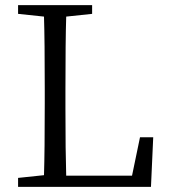

<svg xmlns="http://www.w3.org/2000/svg" viewBox="-20 -732 665 752"><path d="M50.8 0V-35.2L152.3 -45.9Q155.3 -139.6 155.3 -328.1V-382.8Q155.3 -574.2 152.3 -667L50.8 -677.7V-711.9H340.8V-677.7L239.3 -667Q236.3 -573.2 236.3 -377.9V-309.6Q236.3 -136.7 239.3 -43.9H497.1L528.3 -194.3H580.1L571.3 0Z"/></svg>

Font: Bpmf Zihi Only R
Style: R
Weight: 400
Foundry: But Ko
Version: Version 1.320